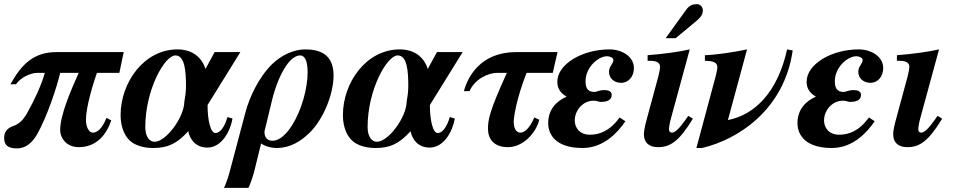

<svg xmlns="http://www.w3.org/2000/svg" viewBox="-26 -700 4599 925"><path d="M570 -449H247C134 -449 78 -389 24 -294H51C72 -325 119 -349 155 -349H190C174 -292 141 -219 104 -154C85 -121 67 -103 36 -92C3 -80 -6 -59 -6 -36C-6 -2 11 15 55 15C99 15 130 -13 154 -55C201 -139 247 -277 264 -349H353C315 -263 264 -147 264 -74C264 -32 297 9 353 9C441 9 488 -54 510 -120L487 -132C464 -74 438 -61 422 -61C398 -61 388 -97 388 -122C388 -185 424 -302 441 -349H549Z M1132 -449H1008L964 -368C948 -419 905 -462 829 -462C668 -462 555 -303 555 -145C555 -85 577 -35 613 -12C640 5 674 13 713 13C781 13 826 -7 881 -68C888 -30 916 11 973 11C1038 11 1082 -60 1094 -129L1070 -136C1055 -85 1033 -59 1012 -59C988 -59 974 -122 974 -194ZM870 -285C870 -257 866 -231 862 -209C861 -135 774 -17 719 -17C697 -17 674 -37 674 -88C674 -267 767 -433 819 -433C865 -433 870 -356 870 -285Z M1082 122C1075 149 1062 189 1053 205H1171C1179 189 1192 152 1198 129L1232 -9C1248 3 1277 13 1307 13C1372 13 1423 -19 1465 -60C1531 -124 1581 -245 1581 -337C1581 -447 1503 -462 1444 -462C1388 -462 1328 -433 1285 -391C1221 -328 1176 -233 1156 -157ZM1285 -219C1301 -284 1325 -342 1351 -381C1372 -413 1398 -433 1419 -433C1440 -433 1456 -413 1456 -351C1456 -275 1427 -169 1382 -98C1355 -55 1322 -22 1287 -22C1261 -22 1248 -38 1248 -66Z M2203 -449H2079L2035 -368C2019 -419 1976 -462 1900 -462C1739 -462 1626 -303 1626 -145C1626 -85 1648 -35 1684 -12C1711 5 1745 13 1784 13C1852 13 1897 -7 1952 -68C1959 -30 1987 11 2044 11C2109 11 2153 -60 2165 -129L2141 -136C2126 -85 2104 -59 2083 -59C2059 -59 2045 -122 2045 -194ZM1941 -285C1941 -257 1937 -231 1933 -209C1932 -135 1845 -17 1790 -17C1768 -17 1745 -37 1745 -88C1745 -267 1838 -433 1890 -433C1936 -433 1941 -356 1941 -285Z M2660 -449H2460C2294 -449 2229 -336 2209 -261H2236C2263 -321 2327 -349 2370 -349H2416C2330 -161 2325 -121 2325 -79C2325 -31 2353 9 2421 9C2491 9 2555 -55 2572 -123L2548 -134C2523 -75 2497 -61 2481 -61C2458 -61 2449 -86 2449 -114C2449 -132 2460 -220 2511 -349H2637Z M2703 -234C2653 -212 2615 -171 2615 -107C2615 -47 2657 13 2780 13C2883 13 2950 -62 2987 -116L2959 -134C2911 -67 2860 -51 2816 -51C2767 -51 2743 -84 2743 -120C2743 -165 2779 -215 2835 -215C2850 -215 2858 -209 2868 -209C2903 -209 2921 -220 2921 -243C2921 -261 2903 -266 2886 -266C2860 -266 2849 -257 2838 -257C2805 -257 2795 -276 2795 -309C2795 -375 2855 -429 2899 -429C2911 -429 2929 -422 2929 -412C2929 -390 2908 -383 2908 -354C2908 -324 2932 -301 2966 -301C3003 -301 3028 -332 3028 -372C3028 -428 2970 -462 2910 -462C2779 -462 2659 -391 2659 -306C2659 -278 2671 -253 2703 -235Z M3181 -516H3229L3310 -583C3345 -612 3360 -624 3360 -651C3360 -667 3346 -680 3333 -680C3313 -680 3296 -676 3279 -652ZM3290 -142 3276 -122C3249 -84 3227 -61 3212 -61C3204 -61 3197 -65 3197 -77C3197 -86 3201 -111 3206 -128L3297 -462C3243 -450 3172 -440 3094 -434V-407H3108C3138 -407 3154 -397 3154 -378C3154 -370 3152 -357 3146 -333L3091 -130C3081 -94 3076 -68 3076 -54C3076 -11 3103 9 3144 9C3204 9 3246 -20 3312 -128Z M3766 -462C3720 -253 3608 -147 3483 -122H3481L3573 -462C3509 -448 3415 -435 3370 -434V-407C3409 -407 3430 -399 3430 -377C3430 -369 3426 -347 3422 -333L3329 13H3356C3528 -27 3752 -170 3793 -457Z M3904 -234C3854 -212 3816 -171 3816 -107C3816 -47 3858 13 3981 13C4084 13 4151 -62 4188 -116L4160 -134C4112 -67 4061 -51 4017 -51C3968 -51 3944 -84 3944 -120C3944 -165 3980 -215 4036 -215C4051 -215 4059 -209 4069 -209C4104 -209 4122 -220 4122 -243C4122 -261 4104 -266 4087 -266C4061 -266 4050 -257 4039 -257C4006 -257 3996 -276 3996 -309C3996 -375 4056 -429 4100 -429C4112 -429 4130 -422 4130 -412C4130 -390 4109 -383 4109 -354C4109 -324 4133 -301 4167 -301C4204 -301 4229 -332 4229 -372C4229 -428 4171 -462 4111 -462C3980 -462 3860 -391 3860 -306C3860 -278 3872 -253 3904 -235Z M4491 -142 4477 -122C4450 -84 4428 -61 4413 -61C4405 -61 4398 -65 4398 -77C4398 -86 4402 -111 4407 -128L4498 -462C4444 -450 4373 -440 4295 -434V-407H4309C4339 -407 4355 -397 4355 -378C4355 -370 4353 -357 4347 -333L4292 -130C4282 -94 4277 -68 4277 -54C4277 -11 4304 9 4345 9C4405 9 4447 -20 4513 -128Z"/></svg>

Font: XITS
Style: Bold Italic
Weight: 700
Italic angle: -16.33°
Designer: MicroPress Inc., with final additions and corrections provided by Coen Hoffman, Elsevier (retired)
Version: Version 1.105